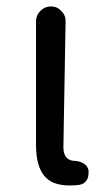

<svg xmlns="http://www.w3.org/2000/svg" viewBox="-20 -563 332 596"><path d="M195.3 12.7Q140.6 12.7 116.2 -18.6Q91.8 -49.8 91.8 -113.3V-497.1Q91.8 -515.6 105.5 -529.3Q119.1 -543 138.2 -543Q157.2 -543 169.9 -529.3Q183.6 -516.6 183.6 -498L176.8 -106.4Q176.8 -63.5 213.9 -63.5Q228.5 -62.5 240.2 -55.2Q252 -47.9 254.9 -34.2Q254.9 -30.3 254.9 -25.4Q254.9 -14.6 250 -4.9Q242.2 7.8 227.5 10.7Q212.9 12.7 195.3 12.7Z"/></svg>

Font: Gen Jyuu Gothic Regular
Style: Regular
Weight: 400
Designer: [Source Han Sans]
Ryoko NISHIZUKA  (kana & ideographs); Paul D. Hunt (Latin, Greek & Cyrillic); Wenlong ZHANG  (bopomofo
Version: Version 1.002.20150607